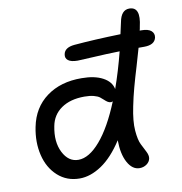

<svg xmlns="http://www.w3.org/2000/svg" viewBox="-82 -836 851 897"><g transform="rotate(-10 343.0 -387.5)"><path d="M225.1 -17.1Q164.1 -17.1 121.3 -55.9Q78.6 -94.7 63.7 -157.2Q48.8 -219.7 63 -290Q80.6 -379.4 147.7 -428.7Q214.8 -478 314 -477.1Q375.5 -477.1 414.3 -456.3Q453.1 -435.5 460 -399.9Q487.8 -478 511.2 -569.8Q448.7 -568.4 386.7 -564.7Q324.7 -561 311 -561Q279.8 -561 265.9 -571.8Q252 -582.5 255.9 -601.1Q261.7 -631.8 308.1 -636.2Q404.8 -644.5 528.8 -647.9Q530.3 -654.3 534.4 -673.3Q538.6 -692.4 541 -703.1Q551.3 -758.8 589.8 -758.8Q645.5 -758.8 624 -667Q622.1 -654.3 620.1 -648.9H627Q660.6 -648.9 674.8 -636.2Q689 -623.5 685.1 -604Q677.2 -570.8 627.9 -570.8H601.1Q592.3 -538.1 576.7 -486.6Q561 -435.1 549.3 -392.1Q537.6 -349.1 528.8 -305.2Q514.6 -237.3 518.3 -192.1Q522 -147 533 -125.5Q543.9 -104 553.2 -85.7Q562.5 -67.4 560.1 -53.2Q557.1 -37.1 542.5 -26.6Q527.8 -16.1 508.8 -16.1Q474.6 -16.1 452.6 -56.2Q430.7 -96.2 430.2 -162.1Q382.3 -87.9 329.3 -52.5Q276.4 -17.1 225.1 -17.1ZM149.9 -278.8Q135.3 -206.1 161.1 -155Q187 -104 233.9 -104Q284.7 -104 338.1 -166.3Q391.6 -228.5 439 -345.2Q431.6 -342.8 431.2 -342.8Q421.9 -342.8 414.6 -347.7Q407.2 -352.5 400.1 -359.4Q393.1 -366.2 383.8 -373.3Q374.5 -380.4 356 -385.3Q337.4 -390.1 312 -390.1Q245.1 -390.1 202.4 -360.6Q159.7 -331.1 149.9 -278.8Z"/></g></svg>

Font: Shantell Sans Irregular
Style: Italic
Weight: 400
Italic angle: -11.31°
Designer: Stephen Nixon, Anya Danilova, Shantell Martin
Foundry: Arrow Type
Version: Version 1.006;[9816181b4]